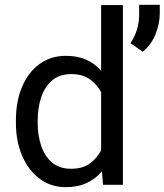

<svg xmlns="http://www.w3.org/2000/svg" viewBox="-20 -771 686 801"><path d="M46.4 -258.3V-268.6Q46.4 -349.1 72.5 -409.9Q98.6 -470.7 145.5 -504.4Q192.4 -538.1 255.4 -538.1Q303.2 -538.1 339.6 -522Q376 -505.9 401.9 -475.6V-750H492.7V0H409.7L405.3 -56.6Q379.4 -24.9 341.8 -7.6Q304.2 9.8 254.4 9.8Q192.4 9.8 145.5 -25.1Q98.6 -60.1 72.5 -120.6Q46.4 -181.2 46.4 -258.3ZM137.2 -268.6V-258.3Q137.2 -206.1 151.9 -162.4Q166.5 -118.7 197.3 -92.8Q228 -66.9 276.9 -66.9Q324.2 -66.9 354 -88.4Q383.8 -109.9 401.9 -143.6V-386.7Q384.3 -419.4 354.2 -440.7Q324.2 -461.9 277.8 -461.9Q228.5 -461.9 197.5 -435.5Q166.5 -409.2 151.9 -365.2Q137.2 -321.3 137.2 -268.6ZM646.5 -751V-712.4Q646.5 -673.8 629.2 -629.4Q611.8 -585 575.7 -555.2L524.4 -590.8Q542.5 -618.7 551.5 -647.9Q560.5 -677.2 560.5 -711.4V-751Z"/></svg>

Font: Vazirmatn UI
Style: Regular
Weight: 400
Designer: Saber Rastikerdar
Foundry: Saber Rastikerdar
Version: Version 33.003